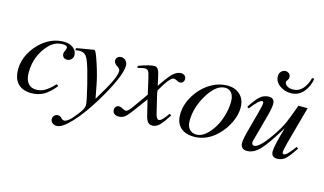

<svg xmlns="http://www.w3.org/2000/svg" viewBox="-98 -977 2518 1493"><g transform="rotate(15 1161.0 -230.5)"><path d="M347 -107 363 -97Q317 -39 273.5 -14Q230 11 174 11Q103 11 65 -28Q27 -67 27 -143Q27 -210 61 -272.5Q95 -335 150 -380Q227 -441 317 -441Q363 -441 392.5 -418Q422 -395 422 -360Q422 -340 408 -326Q394 -312 374 -312Q354 -312 344.5 -323.5Q335 -335 335 -352Q335 -361 342.5 -375.5Q350 -390 350 -400Q350 -420 313 -420Q250 -420 204 -372Q113 -276 113 -139Q113 -85 136 -55Q159 -25 202 -25Q241 -25 273 -44Q305 -63 347 -107Z M647 -186 668 -76Q735 -186 762.5 -243.5Q790 -301 790 -333Q790 -349 764 -365Q738 -382 738 -404Q738 -420 749.5 -430.5Q761 -441 778 -441Q800 -441 815 -425Q830 -409 830 -386Q830 -299 699 -81Q621 48 547.5 127Q474 206 431 206Q408 206 394 194Q380 182 380 163Q380 146 391.5 134.5Q403 123 419 123Q438 123 450.5 137Q463 151 475 151Q500 151 538 108Q576 65 599 27Q609 7 609 -8Q609 -38 578 -163.5Q547 -289 527 -340Q513 -377 496.5 -390.5Q480 -404 450 -404Q434 -404 419 -400V-417Q441 -421 451 -423Q492 -431 558 -441H562Q573 -441 603.5 -348Q634 -255 647 -186Z M1097 -355 1109 -298Q1162 -379 1194.5 -410Q1227 -441 1260 -441Q1278 -441 1289.5 -430.5Q1301 -420 1301 -404Q1301 -388 1291.5 -378Q1282 -368 1267 -368Q1258 -368 1243 -376.5Q1228 -385 1215 -385Q1186 -385 1117 -264Q1117 -251 1125 -219L1157 -85Q1167 -44 1187 -44Q1203 -44 1234 -84Q1237 -88 1241 -93.5Q1245 -99 1248 -103.5Q1251 -108 1255 -112L1270 -103Q1227 -36 1202 -12.5Q1177 11 1148 11Q1124 11 1111 -4Q1098 -19 1089 -57L1060 -176L972 -57Q941 -15 921.5 -2Q902 11 877 11Q854 11 840.5 0Q827 -11 827 -31Q827 -46 836.5 -56.5Q846 -67 861 -67Q873 -67 893 -56Q908 -47 919 -47Q936 -47 970 -96L1052 -212L1024 -336Q1014 -380 1005.5 -392Q997 -404 978 -404Q966 -404 939 -397L921 -392L918 -408L929 -412Q1009 -441 1046 -441Q1065 -441 1076 -423Q1087 -405 1097 -355Z M1776 -301Q1776 -244 1747.5 -182.5Q1719 -121 1670 -72Q1587 11 1482 11Q1412 11 1373.5 -25.5Q1335 -62 1335 -128Q1335 -211 1385.5 -290Q1436 -369 1515 -411Q1571 -441 1635 -441Q1697 -441 1736.5 -403.5Q1776 -366 1776 -301ZM1692 -326Q1692 -371 1673 -395.5Q1654 -420 1621 -420Q1554 -420 1493 -329Q1419 -216 1419 -101Q1419 -57 1440 -33.5Q1461 -10 1497 -10Q1558 -10 1618 -93Q1652 -139 1672 -203.5Q1692 -268 1692 -326Z M2253 -667H2271Q2263 -606 2223.5 -558.5Q2184 -511 2121 -511Q2073 -511 2032.5 -539.5Q1992 -568 1992 -614Q1992 -639 2007.5 -653Q2023 -667 2041 -667Q2057 -667 2069 -656.5Q2081 -646 2081 -629Q2081 -612 2072.5 -602Q2064 -592 2064 -586Q2064 -570 2082 -556.5Q2100 -543 2129 -543Q2177 -543 2208 -577.5Q2239 -612 2253 -667ZM2276 -119 2290 -110Q2242 -36 2215 -13.5Q2188 9 2152 9Q2104 9 2104 -39Q2104 -84 2149 -236Q2060 -90 2011.5 -39.5Q1963 11 1910 11Q1857 11 1857 -42Q1857 -72 1884 -170L1919 -299Q1936 -364 1936 -377Q1936 -394 1926 -394Q1900 -394 1838 -312L1824 -322Q1871 -394 1900.5 -417.5Q1930 -441 1967 -441Q2013 -441 2013 -393Q2013 -360 1991 -281L1937 -83Q1934 -74 1934 -67Q1934 -42 1954 -42Q1999 -42 2096 -189Q2129 -239 2147.5 -280.5Q2166 -322 2206 -432H2280L2197 -129Q2182 -72 2182 -55Q2182 -38 2193 -38Q2205 -38 2222 -54Q2239 -70 2276 -119Z"/></g></svg>

Font: STIX
Style: Italic
Weight: 400
Italic angle: -16.33°
Designer: MicroPress Inc., with final additions and corrections provided by Coen Hoffman, Elsevier (retired)
Version: Version 1.1.1